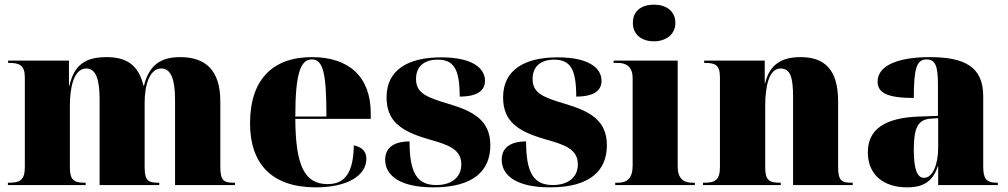

<svg xmlns="http://www.w3.org/2000/svg" viewBox="-20 -797 4343 827"><path d="M14 0H349V-10H345C301 -10 281 -20 281 -74V-342C281 -421 298 -502 352 -502C394 -502 409 -453 409 -368V0H666V-10H662C617 -10 603 -19 603 -80V-353C603 -428 623 -502 675 -502C717 -502 734 -453 734 -368V0H992V-10H988C943 -10 929 -19 929 -80V-360C929 -494 866 -551 756 -551C669 -551 622 -514 600 -428H598C575 -525 516 -551 438 -551C344 -551 299 -514 279 -428H277V-536H15V-526H19C63 -526 87 -517 87 -463V-77C87 -19 63 -10 18 -10H14Z M1340 10C1475 10 1558 -40 1558 -113C1558 -147 1537 -164 1504 -171C1502 -54 1467 -4 1391 -4C1292 -4 1253 -83 1252 -285H1577V-309C1577 -468 1481 -551 1324 -551C1154 -551 1057 -454 1057 -266C1057 -91 1151 10 1340 10ZM1386 -295H1252C1252 -482 1275 -541 1323 -541C1372 -541 1386 -482 1386 -295Z M1847 10C2022 10 2092 -64 2092 -171C2092 -279 2019 -318 1911 -350C1818 -378 1772 -395 1772 -457C1772 -509 1805 -540 1865 -540C1935 -540 1960 -499 1960 -381C2036 -381 2069 -407 2069 -449C2069 -502 2017 -550 1880 -550C1739 -550 1645 -497 1645 -378C1645 -276 1705 -232 1827 -197C1909 -174 1967 -155 1967 -89C1967 -34 1926 0 1859 0C1776 0 1744 -53 1744 -188C1686 -188 1639 -167 1639 -109C1639 -44 1698 10 1847 10Z M2349 10C2524 10 2594 -64 2594 -171C2594 -279 2521 -318 2413 -350C2320 -378 2274 -395 2274 -457C2274 -509 2307 -540 2367 -540C2437 -540 2462 -499 2462 -381C2538 -381 2571 -407 2571 -449C2571 -502 2519 -550 2382 -550C2241 -550 2147 -497 2147 -378C2147 -276 2207 -232 2329 -197C2411 -174 2469 -155 2469 -89C2469 -34 2428 0 2361 0C2278 0 2246 -53 2246 -188C2188 -188 2141 -167 2141 -109C2141 -44 2200 10 2349 10Z M2797 -619C2846 -619 2889 -647 2889 -698C2889 -752 2846 -777 2797 -777C2745 -777 2706 -752 2706 -698C2706 -647 2745 -619 2797 -619ZM2630 0H2973V-10H2962C2925 -10 2899 -27 2899 -80V-536H2623V-526H2642C2678 -526 2705 -509 2705 -460V-84C2705 -28 2680 -10 2642 -10H2630Z M3008 0H3343V-10H3339C3295 -10 3276 -20 3276 -74V-342C3276 -421 3291 -502 3342 -502C3385 -502 3396 -463 3396 -378V0H3653V-10H3649C3604 -10 3590 -19 3590 -80V-360C3590 -494 3535 -551 3428 -551C3340 -551 3293 -513 3276 -439H3274V-536H3013V-526H3017C3061 -526 3081 -517 3081 -463V-77C3081 -19 3057 -10 3012 -10H3008Z M3887 10C3945 10 3995 -6 4019 -80H4021V0H4278V-10H4274C4229 -10 4215 -26 4215 -80V-383C4215 -507 4138 -551 3985 -551C3862 -551 3760 -521 3760 -445C3760 -394 3810 -375 3916 -375C3916 -501 3928 -541 3970 -541C4008 -541 4020 -515 4020 -434V-298L3939 -295C3791 -290 3718 -240 3718 -141C3718 -43 3787 10 3887 10ZM3960 -31C3930 -31 3916 -69 3916 -152C3916 -246 3933 -282 3989 -286L4021 -288V-161C4021 -88 3997 -31 3960 -31Z"/></svg>

Font: Noto Serif Display Black
Style: Regular
Weight: 900
Designer: Monotype Design Team
Foundry: Monotype Imaging Inc.
Version: Version 2.009